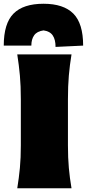

<svg xmlns="http://www.w3.org/2000/svg" viewBox="-55 -1003 463 1023"><path d="M37 0Q46 -55.5 51 -108.2Q56 -161 56 -229V-474Q56 -545.5 51 -600.5Q46 -655.5 37 -713H326Q316.5 -655.5 311.8 -600.5Q307 -545.5 307 -474V-229Q307 -161 311.8 -108.2Q316.5 -55.5 326 0ZM241 -753Q241 -792 226 -814.2Q211 -836.5 177 -841Q142.5 -836.5 127.2 -815.2Q112 -794 112 -760H-35Q-35 -878 17 -930.5Q69 -983 177 -983Q283.5 -983 335.8 -930.5Q388 -878 388 -760Z"/></svg>

Font: Commissioner Flair Black
Style: Regular
Weight: 900
Designer: Kostas Bartsokas
Foundry: Kostas Bartsokas
Version: Version 1.000; ttfautohint (v1.8.3)